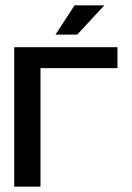

<svg xmlns="http://www.w3.org/2000/svg" viewBox="-20 -696 491 716"><path d="M33 0V-520H418V-442H131V0ZM258 -676H369L268 -567H187Z"/></svg>

Font: Non Bureau
Style: Regular
Weight: 400
Designer: Jona Saucedo
Foundry: Non Foundry
Version: Version 1.000; ttfautohint (v1.8.4)